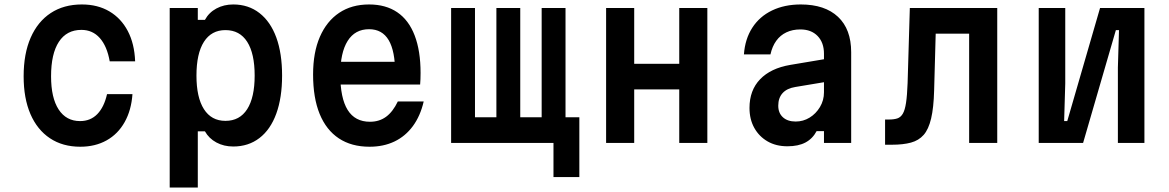

<svg xmlns="http://www.w3.org/2000/svg" viewBox="-20 -641 5240 861"><path d="M340 17Q261 17 204 -21Q147 -59 116.5 -129.5Q86 -200 86 -299Q86 -400 117.5 -472Q149 -544 207.5 -582.5Q266 -621 347 -621Q418 -621 470.5 -590Q523 -559 553 -502Q583 -445 586 -366H472Q460 -434 427.5 -470.5Q395 -507 345 -507Q279 -507 244 -453.5Q209 -400 209 -299Q209 -202 243 -150Q277 -98 339 -98Q386 -98 416.5 -129.5Q447 -161 460 -219H574Q569 -147 539 -93.5Q509 -40 458 -11.5Q407 17 340 17Z M741 200V-605H867V-552H899Q917 -585 950.5 -603Q984 -621 1026 -621Q1094 -621 1143.5 -582.5Q1193 -544 1219 -473Q1245 -402 1245 -302Q1245 -203 1219 -131.5Q1193 -60 1143.5 -22Q1094 16 1026 16Q984 16 950.5 -2Q917 -20 899 -52H867V200ZM991 -99Q1055 -99 1088.5 -151.5Q1122 -204 1122 -302Q1122 -401 1088.5 -453.5Q1055 -506 991 -506Q928 -506 894.5 -453.5Q861 -401 861 -302Q861 -204 894.5 -151.5Q928 -99 991 -99Z M1478 -364H1795L1752 -313Q1752 -412 1723 -461Q1694 -510 1635 -510Q1572 -510 1539 -457.5Q1506 -405 1506 -307Q1506 -201 1539 -148Q1572 -95 1639 -95Q1681 -95 1711.5 -117.5Q1742 -140 1764 -186H1880Q1865 -121 1831.5 -75.5Q1798 -30 1749 -6.5Q1700 17 1637 17Q1556 17 1499.5 -20.5Q1443 -58 1413.5 -130Q1384 -202 1384 -307Q1384 -406 1414.5 -476Q1445 -546 1501 -583.5Q1557 -621 1635 -621Q1710 -621 1761.5 -586Q1813 -551 1839.5 -482Q1866 -413 1866 -314Q1866 -300 1865.5 -286.5Q1865 -273 1864 -262H1478Z M2462 153V0H2003V-605H2110V-115H2206V-605H2313V-115H2409V-605H2516V-115H2578V153Z M2698 0V-605H2824V-355H3026V-605H3152V0H3026V-240H2824V0Z M3685 -377V-274L3547 -251Q3509 -245 3489.5 -223.5Q3470 -202 3470 -167Q3470 -134 3491 -115Q3512 -96 3548 -96Q3582 -96 3610.5 -113.5Q3639 -131 3657 -161Q3675 -191 3675 -227V-400Q3675 -450 3646.5 -479.5Q3618 -509 3569 -509Q3534 -509 3506.5 -496Q3479 -483 3461 -458Q3443 -433 3435 -397H3316Q3321 -466 3353.5 -516.5Q3386 -567 3442 -594Q3498 -621 3571 -621Q3679 -621 3738 -565.5Q3797 -510 3797 -407V0H3675V-53H3642Q3624 -19 3592 -2Q3560 15 3511 15Q3460 15 3422 -7Q3384 -29 3362.5 -67.5Q3341 -106 3341 -157Q3341 -236 3388.5 -285.5Q3436 -335 3524 -350Z M3949 8V-105H3965Q3989 -105 4004 -110Q4019 -115 4028.5 -131Q4038 -147 4043 -180Q4048 -213 4050 -268L4060 -605H4452V0H4326V-490H4176L4169 -236Q4167 -158 4155.5 -109.5Q4144 -61 4122 -36Q4100 -11 4065 -1.5Q4030 8 3980 8Z M4638 0V-605H4757V-267L4752 -98H4766L4913 -605H5112V0H4993V-338L4998 -506H4984L4837 0Z"/></svg>

Font: Martian Mono SemiCondensed Medium
Style: Regular
Weight: 500
Width: 4
Designer: Roman Shamin
Foundry: Evil Martians
Version: Version 1.000